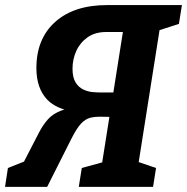

<svg xmlns="http://www.w3.org/2000/svg" viewBox="-39 -724 725 744"><path d="M554.1 0H266.3L277.9 -73L378.2 -100.6L354.5 -79L388.2 -291.6L407.8 -270.9L354.9 -271.6Q330.3 -272.3 311.3 -267.8Q292.4 -263.3 275.1 -245.1Q257.8 -226.8 236.4 -184L143.8 0H-19.5L-8.3 -73L69.7 -104L43.7 -77.9L112 -210.1Q127.2 -239.8 146.8 -261.7Q166.3 -283.6 199.5 -295.9Q232.8 -308.1 286.8 -307.1L292.3 -285.5Q188.1 -292.4 145.1 -336.7Q102 -381.1 102 -460.2Q102 -573.9 174.9 -639.1Q247.7 -704.3 375.8 -704.3H665.9L654.3 -631.3L564.3 -602.5L582.2 -626.2L494.6 -71.5L486.8 -99.9L565.7 -73ZM396 -338.9 440.8 -622.7 459.8 -600H372.8Q329.7 -600 300.4 -579.5Q271.2 -558.9 256.6 -526.5Q242 -494 242 -457.8Q242 -423.6 253.8 -404.7Q265.6 -385.7 283.8 -377.2Q302 -368.6 320.9 -367.1Q339.8 -365.6 353.9 -365.6H425.2Z"/></svg>

Font: Bitter Thin
Style: Italic
Weight: 100
Italic angle: -9°
Designer: Sol Matas, and Bitter project Authors
Foundry: Sol Matas
Version: Version 2.002